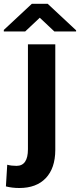

<svg xmlns="http://www.w3.org/2000/svg" viewBox="-71 -757 413 991"><path d="M0 0ZM214.4 -528.3V17.6Q213.9 111.3 165.3 162.4Q116.7 213.4 28.8 213.4Q-8.8 213.4 -40.5 205.1L-33.7 93.3Q-12.2 99.1 14.2 99.1Q73.2 99.1 73.2 13.2V-528.3ZM321.8 -600.6V-594.7H209.5L134.3 -665.5L59.1 -594.7H-51.3V-602.5L93.3 -737.3H175.3Z"/></svg>

Font: Roboto
Style: Bold
Weight: 700
Designer: Google
Version: Version 2.134; 2016; ttfautohint (v1.6)